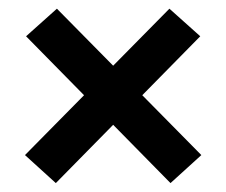

<svg xmlns="http://www.w3.org/2000/svg" viewBox="-20 -529 521 442"><path d="M443.5 -172 372.5 -107.5 40 -445.5 111 -509ZM37.5 -172 370 -509 441 -445.5 108.5 -107.5Z"/></svg>

Font: Anek Bangla
Style: Semi-bold
Weight: 600
Designer: Sulekha Rajkumar (Bangla), Yesha Goshar (Latin)
Foundry: Ek Type
Version: Version 1.002;March 21, 2022;FontCreator 13.0.0.2683 64-bit